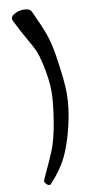

<svg xmlns="http://www.w3.org/2000/svg" viewBox="-100 -697 450 982"><g transform="rotate(-10 125.0 -206.0)"><path d="M139.6 -640.6Q176.8 -560.5 193.8 -513.2Q210.9 -465.8 221.7 -397.5Q242.2 -263.7 242.2 -200.2Q242.2 -122.1 219.7 -28.3Q197.3 62.5 168 122.6Q138.7 182.6 81.1 244.1Q78.1 247.1 74.2 247.1Q66.4 247.1 58.1 238.8Q49.8 230.5 49.8 222.7Q49.8 219.7 50.8 217.8Q101.6 110.4 119.1 63.5Q136.7 16.6 150.4 -63.5Q167 -166 167 -220.7Q167 -285.2 148.4 -368.2Q137.7 -415 127 -439.5Q116.2 -463.9 88.9 -510.7Q61.5 -557.6 34.2 -614.3Q32.2 -617.2 32.2 -623Q32.2 -637.7 53.2 -648.4Q74.2 -659.2 98.6 -659.2Q130.9 -659.2 139.6 -640.6Z"/></g></svg>

Font: LPEducational
Style: Medium
Weight: 500
Designer: Based on Essays1743, by John Stracke, which says:

Based on the typeface in a 1743 English translation of the essays of 
Version: Version 001.204